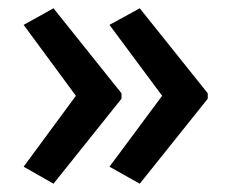

<svg xmlns="http://www.w3.org/2000/svg" viewBox="-20 -742 557 463"><path d="M481 -504V-517L317 -722L244 -682L371 -511L244 -340L317 -299ZM273 -504V-517L109 -722L37 -682L163 -511L37 -340L109 -299Z"/></svg>

Font: Noto Sans Khmer UI SemiCondensed Medium
Style: Regular
Weight: 500
Width: 4
Designer: Danh Hong and the Monotype Design Team
Foundry: Monotype Imaging Inc.
Version: Version 2.002